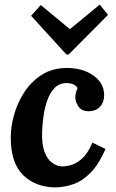

<svg xmlns="http://www.w3.org/2000/svg" viewBox="-20 -808 507 839"><path d="M273 -511Q319 -511 355.5 -496Q392 -481 413.5 -454.5Q435 -428 435 -391Q435 -361 417.5 -342Q400 -323 371 -322Q337 -321 323 -342.5Q309 -364 309 -381Q309 -390 311.5 -401.5Q314 -413 319 -423Q315 -432 302 -438.5Q289 -445 271 -445Q239 -445 218.5 -423.5Q198 -402 186.5 -369Q175 -336 170 -299.5Q165 -263 164 -233Q162 -179 174 -146Q186 -113 206 -98Q226 -83 247 -81Q266 -80 290 -86.5Q314 -93 339 -115.5Q364 -138 384 -185L441 -157Q413 -92 378 -55.5Q343 -19 304 -4.5Q265 10 223 11Q135 10 81 -43Q27 -96 27 -207Q27 -255 42 -308Q57 -361 87.5 -407Q118 -453 164 -482Q210 -511 273 -511ZM270 -570 116 -739 158 -786 285 -681H286L416 -788L452 -743L280 -570Z"/></svg>

Font: Lora Italic
Style: Italic
Weight: 400
Italic angle: -3°
Designer: Olga Karpushina, Alexei Vanyashin (Cyrillic)
Foundry: Cyreal
Version: Version 2.210; ttfautohint (v1.8.1.43-b0c9)